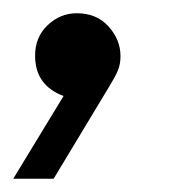

<svg xmlns="http://www.w3.org/2000/svg" viewBox="-64 -136 293 290"><path d="M-44 134 32 9Q-11 -7 -11 -52Q-11 -80 8 -98Q27 -116 52 -116Q82 -116 100 -96Q118 -76 118 -51Q118 -39 114 -29.5Q110 -20 102 -7L17 134Z"/></svg>

Font: Atkinson Hyperlegible
Style: Italic
Weight: 400
Italic angle: -12°
Designer: Elliott Scott, Megan Eiswerth, Linus Boman, Theodore Petrosky
Foundry: Braille Institute
Version: Version 1.006; ttfautohint (v1.8.3)